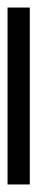

<svg xmlns="http://www.w3.org/2000/svg" viewBox="180 -1044 99 509"><g transform="rotate(90 229.5 -789.5)"><path d="M-5 -760H464V-819H-5Z"/></g></svg>

Font: Noto Serif
Style: Regular
Weight: 400
Designer: Monotype Design Team
Foundry: Monotype Imaging Inc.
Version: Version 2.015